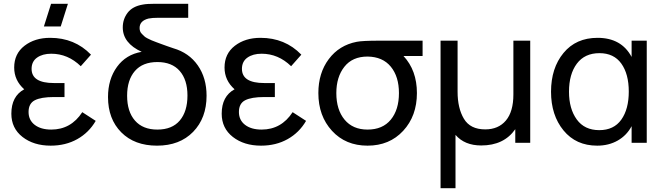

<svg xmlns="http://www.w3.org/2000/svg" viewBox="-20 -755 3509 1015"><path d="M339 -735 301 -615H212L250 -735ZM415 -162 486 -116Q450 -54 388.5 -19.5Q327 15 248 15Q158 15 99 -31Q40 -77 40 -154Q40 -246 108 -283Q55 -330 55 -398Q55 -471 109.5 -513Q164 -555 245 -555Q375 -555 461 -466L407 -405Q339 -471 251 -471Q205 -471 176 -450.5Q147 -430 147 -391Q147 -316 265 -316H321V-242H265Q197 -242 164 -225Q131 -208 131 -163Q131 -120 163.5 -95Q196 -70 251 -70Q355 -70 415 -162Z M896 -500Q979 -476 1025.5 -409.5Q1072 -343 1072 -249Q1072 -131 1001 -58Q930 15 810 15Q691 15 621 -55.5Q551 -126 551 -242Q551 -336 598.5 -401.5Q646 -467 729 -481Q629 -527 629 -610Q629 -654 655 -688Q681 -722 736 -731Q756 -735 797 -735H975V-661H817Q784 -661 765 -657Q718 -645 718 -607Q718 -598 720.5 -590.5Q723 -583 729.5 -576.5Q736 -570 742 -564Q748 -558 760 -552Q772 -546 781 -542Q790 -538 806.5 -532Q823 -526 833.5 -522Q844 -518 864 -511Q884 -504 896 -500ZM812 -70Q890 -70 930.5 -118Q971 -166 971 -250Q971 -333 930 -380Q889 -427 812 -427Q734 -427 693 -379.5Q652 -332 652 -249Q652 -165 693.5 -117.5Q735 -70 812 -70Z M1527 -162 1598 -116Q1562 -54 1500.5 -19.5Q1439 15 1360 15Q1270 15 1211 -31Q1152 -77 1152 -154Q1152 -246 1220 -283Q1167 -330 1167 -398Q1167 -471 1221.5 -513Q1276 -555 1357 -555Q1487 -555 1573 -466L1519 -405Q1451 -471 1363 -471Q1317 -471 1288 -450.5Q1259 -430 1259 -391Q1259 -316 1377 -316H1433V-242H1377Q1309 -242 1276 -225Q1243 -208 1243 -163Q1243 -120 1275.5 -95Q1308 -70 1363 -70Q1467 -70 1527 -162Z M2214 -540V-459H2113Q2184 -383 2184 -263Q2184 -142 2111.5 -63.5Q2039 15 1923 15Q1807 15 1735 -63.5Q1663 -142 1663 -263Q1663 -369 1718 -442.5Q1773 -516 1866 -534Q1897 -540 1983 -540ZM1923 -70Q2003 -70 2046 -122.5Q2089 -175 2089 -263Q2089 -350 2046 -402.5Q2003 -455 1923 -456Q1843 -456 1800.5 -402Q1758 -348 1758 -263Q1758 -175 1801.5 -122.5Q1845 -70 1923 -70Z M2309 240V-540H2399V-270Q2399 -183 2432.5 -127Q2466 -71 2545 -71Q2615 -71 2654.5 -118Q2694 -165 2694 -256V-540H2783V0H2704V-72Q2644 14 2524 14Q2436 14 2388 -42V240Z M3319 -540H3399V0H3319V-88Q3293 -39 3245.5 -12Q3198 15 3137 15Q3025 15 2959 -65.5Q2893 -146 2893 -270Q2893 -395 2959 -475Q3025 -555 3139 -555Q3265 -555 3319 -454ZM3148 -67Q3225 -67 3264.5 -122.5Q3304 -178 3304 -271Q3304 -364 3264.5 -419Q3225 -474 3149 -474Q3071 -474 3029.5 -418.5Q2988 -363 2988 -270Q2988 -180 3029 -123.5Q3070 -67 3148 -67Z"/></svg>

Font: Manrope Medium
Style: Medium
Weight: 500
Designer: Mikhail Sharanda
Foundry: Mikhail Sharanda
Version: Version 4.000;hotconv 1.0.109;makeotfexe 2.5.65596